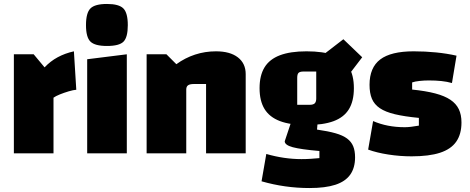

<svg xmlns="http://www.w3.org/2000/svg" viewBox="-20 -774 2374 969"><path d="M150 -500 205 -434Q234 -465 271 -485Q308 -505 353 -515L365 -321Q350 -320 326.5 -313Q303 -306 282 -297.5Q261 -289 250 -281V0H50V-500Z M420 -475 620 -500V0H420ZM520 -542Q459 -542 436.5 -564Q414 -586 414 -647Q414 -709 436.5 -731.5Q459 -754 520 -754Q580 -754 602.5 -731.5Q625 -709 625 -647Q625 -586 603.5 -564Q582 -542 520 -542Z M720 0V-500H820L870 -450Q914 -482 964.5 -498.5Q1015 -515 1070 -515Q1141 -515 1180.5 -484.5Q1220 -454 1220 -400V0H1020V-350H959Q938 -350 929 -343.5Q920 -337 920 -322V0Z M1527 -143Q1445 -143 1392.5 -163Q1340 -183 1315 -224Q1290 -265 1290 -329Q1290 -393 1315 -434Q1340 -475 1392.5 -495Q1445 -515 1527 -515Q1611 -515 1663.5 -495.5Q1716 -476 1741 -435Q1766 -394 1766 -329Q1766 -264 1741 -223Q1716 -182 1663.5 -162.5Q1611 -143 1527 -143ZM1480 -245H1542Q1561 -245 1568.5 -252.5Q1576 -260 1576 -277V-413H1512Q1494 -413 1487 -406.5Q1480 -400 1480 -381ZM1772 20Q1772 73 1747.5 107.5Q1723 142 1672.5 158.5Q1622 175 1542 175Q1480 175 1419.5 166.5Q1359 158 1300 141L1324 3Q1369 16 1413.5 22.5Q1458 29 1502 29Q1526 29 1548 27.5Q1570 26 1592 24V-12Q1498 -20 1457.5 -31Q1417 -42 1417 -61L1454 -172L1584 -170L1580 -120Q1636 -112 1673 -101.5Q1710 -91 1731.5 -75Q1753 -59 1762.5 -36Q1772 -13 1772 20ZM1714 -362 1613 -499 1713 -576 1808 -485Z M1845 -346Q1845 -433 1899 -474Q1953 -515 2068 -515Q2125 -515 2180.5 -509.5Q2236 -504 2284 -493L2261 -355Q2236 -362 2207.5 -365Q2179 -368 2144 -368Q2121 -368 2097.5 -365.5Q2074 -363 2060 -358V-322Q2129 -315 2176.5 -302.5Q2224 -290 2253 -270.5Q2282 -251 2295.5 -223Q2309 -195 2309 -156Q2309 -97 2282.5 -59Q2256 -21 2200.5 -3Q2145 15 2057 15Q1999 15 1940.5 6Q1882 -3 1838 -19L1863 -163Q1934 -132 2023 -132Q2036 -132 2054 -134Q2072 -136 2094 -140V-179Q2021 -186 1973 -197.5Q1925 -209 1897 -228Q1869 -247 1857 -275.5Q1845 -304 1845 -346Z"/></svg>

Font: Changa ExtraBold
Style: Regular
Weight: 800
Designer: Eduardo Rodriguez Tunni
Foundry: Eduardo Rodriguez Tunni
Version: Version 3.002; ttfautohint (v1.8.2)